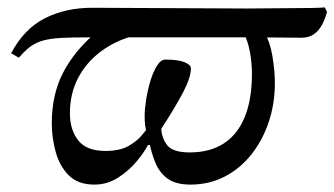

<svg xmlns="http://www.w3.org/2000/svg" viewBox="-20 -488 904 519"><path d="M235 11Q191 11 166 -14Q141 -39 130.5 -77.5Q120 -116 120 -155Q120 -232 150 -290.5Q180 -349 237 -398L344 -392Q291 -378 251.5 -348Q212 -318 190.5 -276Q169 -234 169 -182Q169 -137 191.5 -108.5Q214 -80 265 -80Q304 -80 327.5 -93.5Q351 -107 363.5 -122.5Q376 -138 381 -144L424 -96H380Q371 -78 350 -52.5Q329 -27 299.5 -8Q270 11 235 11ZM495 11Q456 11 434 -4.5Q412 -20 400.5 -47Q389 -74 383 -107L377 -128Q373 -142 372 -151.5Q371 -161 371 -175Q371 -193 375 -218.5Q379 -244 386.5 -269Q394 -294 404.5 -310.5Q415 -327 427 -327Q461 -327 478.5 -320Q496 -313 496 -303Q496 -279 475.5 -239.5Q455 -200 416 -140Q417 -115 432 -95.5Q447 -76 493 -76Q547 -76 584.5 -100Q622 -124 641.5 -171.5Q661 -219 661 -288Q661 -318 655.5 -348Q650 -378 639 -397H696Q710 -375 716.5 -335.5Q723 -296 723 -264Q723 -208 706.5 -158.5Q690 -109 659.5 -70.5Q629 -32 587 -10.5Q545 11 495 11ZM31 -332 10 -344Q45 -410 101 -438.5Q157 -467 229 -467Q282 -467 334 -466.5Q386 -466 438.5 -466Q491 -466 543.5 -465.5Q596 -465 648 -465Q674 -465 706.5 -465.5Q739 -466 770 -466Q801 -466 825 -466.5Q849 -467 858 -468L864 -456Q859 -437 850.5 -421Q842 -405 828.5 -395.5Q815 -386 794 -386Q774 -386 740 -386.5Q706 -387 671 -387Q614 -387 557 -387Q500 -387 443 -387Q386 -387 329 -387Q272 -387 215 -387Q174 -387 146 -385.5Q118 -384 98.5 -379Q79 -374 63.5 -363Q48 -352 31 -332Z"/></svg>

Font: STIX Two Text
Style: Italic
Weight: 400
Italic angle: -12°
Designer: Ross Mills, John Hudson & Paul Hanslow, Tiro Typeworks Ltd; with prior portions MicroPress Inc. and Coen Hoffman, Elsevi
Foundry: Tiro Typeworks Ltd
Version: Version 2.13 b171